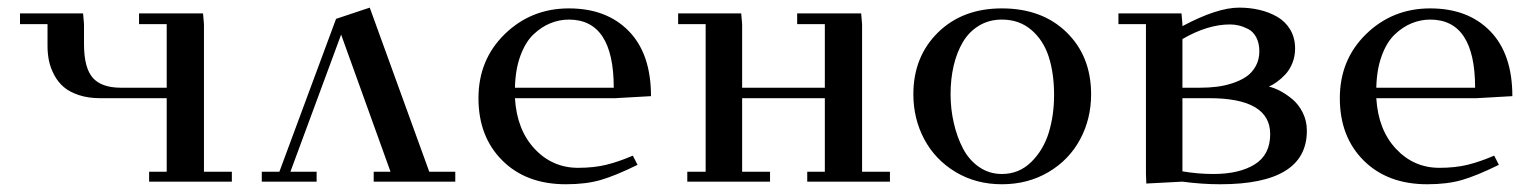

<svg xmlns="http://www.w3.org/2000/svg" viewBox="-20 -474 4005 501"><path d="M32.2 -411.1V-439H196.8L199.2 -411.1V-358.9Q199.2 -297.4 221.9 -271.2Q244.6 -245.1 295.9 -245.1H415V-411.1H342.8V-439H509.8L512.2 -411.1V-25.9H585V0H369.1V-25.9H415V-217.8H241.2Q210.4 -217.8 186 -225.8Q161.6 -233.9 146.5 -246.8Q131.3 -259.8 121.6 -278.1Q111.8 -296.4 107.9 -314.9Q104 -333.5 104 -354V-411.1Z M663.1 0V-25.9H709L856.9 -424.8L944.8 -454.1L1100.1 -25.9H1168V0H955.1V-25.9H999L870.1 -383.8L737.8 -25.9H806.2V0Z M1464.4 -452.1Q1563 -452.1 1620.8 -392.8Q1678.7 -333.5 1678.7 -223.1L1585.4 -217.8H1323.7Q1328.6 -135.3 1375 -85.7Q1421.4 -36.1 1488.3 -36.1Q1529.3 -36.1 1561.5 -43.9Q1593.8 -51.8 1631.3 -67.9L1643.6 -43.9Q1585 -15.1 1546.9 -4.2Q1508.8 6.8 1456.5 6.8Q1353 6.8 1290.8 -55.2Q1228.5 -117.2 1228.5 -217.8Q1228.5 -318.4 1297.4 -385.3Q1366.2 -452.1 1464.4 -452.1ZM1323.7 -245.1H1581.5Q1581.5 -422.9 1464.4 -422.9Q1439.5 -422.9 1416 -413.3Q1392.6 -403.8 1371.8 -384Q1351.1 -364.3 1337.9 -328.4Q1324.7 -292.5 1323.7 -245.1Z M1749.5 -411.1V-439H1914.1L1916.5 -411.1V-245.1H2132.3V-411.1H2060.1V-439H2227.1L2229.5 -411.1V-25.9H2302.2V0H2086.4V-25.9H2132.3V-217.8H1916.5V-25.9H1989.3V0H1773.4V-25.9H1821.3V-411.1Z M2363.3 -228Q2363.3 -325.7 2427.2 -388.9Q2491.2 -452.1 2594.2 -452.1Q2699.2 -452.1 2763.2 -389.6Q2827.1 -327.1 2827.1 -228Q2827.1 -163.6 2798.3 -110.1Q2769.5 -56.6 2715.8 -24.9Q2662.1 6.8 2594.2 6.8Q2526.9 6.8 2473.6 -25.1Q2420.4 -57.1 2391.8 -110.6Q2363.3 -164.1 2363.3 -228ZM2460.4 -228Q2460.4 -189.5 2468.8 -153.1Q2477.1 -116.7 2492.7 -86.7Q2508.3 -56.6 2534.7 -38.3Q2561 -20 2594.2 -20Q2639.2 -20 2670.9 -51.3Q2702.6 -82.5 2716.6 -127.9Q2730.5 -173.3 2730.5 -226.1Q2730.5 -282.2 2716.6 -325.7Q2702.6 -369.1 2671.1 -396Q2639.6 -422.9 2594.2 -422.9Q2561 -422.9 2534.9 -407.2Q2508.8 -391.6 2492.7 -364.5Q2476.6 -337.4 2468.5 -302.7Q2460.4 -268.1 2460.4 -228Z M2898.4 -411.1V-439H3063L3065.4 -411.1V-405.8Q3155.8 -454.1 3213.4 -454.1Q3241.2 -454.1 3266.4 -448.2Q3291.5 -442.4 3312.7 -430.2Q3334 -418 3346.7 -396.7Q3359.4 -375.5 3359.4 -347.2Q3359.4 -326.7 3352.1 -308.8Q3344.7 -291 3333.3 -279.1Q3321.8 -267.1 3311.3 -259.8Q3300.8 -252.4 3291 -248Q3304.2 -245.1 3319.8 -237.1Q3335.4 -229 3351.8 -215.6Q3368.2 -202.1 3379.2 -180.4Q3390.1 -158.7 3390.1 -132.8Q3390.1 6.8 3164.1 6.8Q3116.2 6.8 3065.4 0L2971.2 4.9L2970.2 -20V-411.1ZM3065.4 -26.9Q3106 -20 3146 -20Q3213.9 -20 3254.2 -45.2Q3294.4 -70.3 3294.4 -124Q3294.4 -217.8 3135.3 -217.8H3065.4ZM3065.4 -245.1H3111.3Q3133.8 -245.1 3154.3 -247.6Q3174.8 -250 3195.8 -256.8Q3216.8 -263.7 3231.9 -273.9Q3247.1 -284.2 3256.6 -301.3Q3266.1 -318.4 3266.1 -339.8Q3266.1 -361.3 3258.1 -376.5Q3250 -391.6 3237.1 -398.2Q3224.1 -404.8 3212.6 -407.5Q3201.2 -410.2 3189.5 -410.2Q3130.9 -410.2 3065.4 -372.1Z M3711.9 -452.1Q3810.5 -452.1 3868.4 -392.8Q3926.3 -333.5 3926.3 -223.1L3833 -217.8H3571.3Q3576.2 -135.3 3622.6 -85.7Q3668.9 -36.1 3735.8 -36.1Q3776.9 -36.1 3809.1 -43.9Q3841.3 -51.8 3878.9 -67.9L3891.1 -43.9Q3832.5 -15.1 3794.4 -4.2Q3756.3 6.8 3704.1 6.8Q3600.6 6.8 3538.3 -55.2Q3476.1 -117.2 3476.1 -217.8Q3476.1 -318.4 3544.9 -385.3Q3613.8 -452.1 3711.9 -452.1ZM3571.3 -245.1H3829.1Q3829.1 -422.9 3711.9 -422.9Q3687 -422.9 3663.6 -413.3Q3640.1 -403.8 3619.4 -384Q3598.6 -364.3 3585.4 -328.4Q3572.3 -292.5 3571.3 -245.1Z"/></svg>

Font: Dehuti Alt
Style: Bold
Weight: 700
Version: Version 1.2